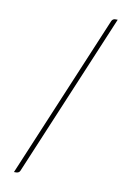

<svg xmlns="http://www.w3.org/2000/svg" viewBox="-86 -777 598 872"><g transform="rotate(10 213.0 -341.5)"><path d="M69 29Q66.5 35 61.5 37.5Q56.5 40 51 40H41L357 -712Q362.5 -723 374 -723H385Z"/></g></svg>

Font: Lato Thin
Style: Regular
Weight: 200
Designer: Lukasz Dziedzic
Foundry: tyPoland Lukasz Dziedzic
Version: Version 2.007; 2014-02-27